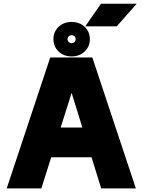

<svg xmlns="http://www.w3.org/2000/svg" viewBox="-20 -1040 787 1060"><path d="M538.6 0 485.4 -171.9H262.7L208.5 0H17.1L257.3 -722.7H489.7L730 0ZM375.5 -527.3 314.9 -335.9H434.6ZM274.9 -823.7Q274.9 -864.3 303.2 -891.6Q331.5 -918.9 375.5 -918.9Q419.4 -918.9 447.8 -891.6Q476.1 -864.3 476.1 -823.7Q476.1 -783.7 447.8 -756.1Q419.4 -728.5 375.5 -728.5Q331.5 -728.5 303.2 -756.1Q274.9 -783.7 274.9 -823.7ZM353 -823.7Q353 -814.5 359.6 -808.1Q366.2 -801.8 375.5 -801.8Q385.3 -801.8 391.4 -808.1Q397.5 -814.5 397.5 -823.7Q397.5 -833.5 391.4 -839.6Q385.3 -845.7 375.5 -845.7Q366.2 -845.7 359.6 -839.6Q353 -833.5 353 -823.7ZM624.5 -894.5H450.7L537.6 -1019.5H734.9Z"/></svg>

Font: Giphurs Black
Style: Regular
Weight: 900
Version: Version 0.920; ttfautohint (v1.8.4.7-5d5b)